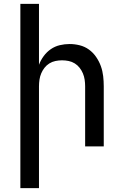

<svg xmlns="http://www.w3.org/2000/svg" viewBox="-20 -755 640 990"><path d="M85 215V-735H181V-421Q190 -445 205.5 -466Q221 -487 242 -501.5Q263 -516 288 -522Q313 -528 339 -528Q365 -528 391 -521.5Q417 -515 438.5 -499.5Q460 -484 475.5 -461.5Q491 -439 500 -414Q509 -389 512 -362.5Q515 -336 515 -310V0H419V-310Q419 -327 416.5 -344Q414 -361 407.5 -376.5Q401 -392 390.5 -405.5Q380 -419 365.5 -428Q351 -437 334 -440.5Q317 -444 300 -444Q283 -444 266 -440.5Q249 -437 234.5 -428Q220 -419 209.5 -405.5Q199 -392 192.5 -376.5Q186 -361 183.5 -344Q181 -327 181 -310V215Z"/></svg>

Font: Iosevka Medium Extended
Style: Regular
Weight: 500
Width: 7
Monospace: yes
Designer: Belleve Invis
Foundry: Belleve Invis
Version: Version 32.5.0; ttfautohint (v1.8.4)